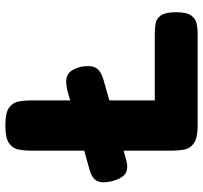

<svg xmlns="http://www.w3.org/2000/svg" viewBox="-40 -690 740 699"><g transform="rotate(-90 329.5 -341.0)"><path d="M103 -253Q68 -242 49 -252.5Q30 -263 19 -302Q10 -340 20.5 -358.5Q31 -377 66 -386L352 -466Q389 -474 407 -463.5Q425 -453 435 -418Q442 -381 432 -362.5Q422 -344 389 -334ZM221 9Q176 9 157 -4.5Q138 -18 134 -39.5Q130 -61 130 -83V-600Q130 -622 134 -643Q138 -664 157 -677.5Q176 -691 222 -691Q268 -691 286.5 -677.5Q305 -664 309 -643Q313 -622 313 -599V-147H557Q576 -147 593.5 -144Q611 -141 622.5 -124.5Q634 -108 634 -69Q634 -31 622 -14.5Q610 2 592.5 5.5Q575 9 556 9Z"/></g></svg>

Font: Fredoka Light
Style: Regular
Weight: 300
Designer: Ben Nathan
Foundry: Milena B. Brandão, Ben Nathan
Version: Version 2.001